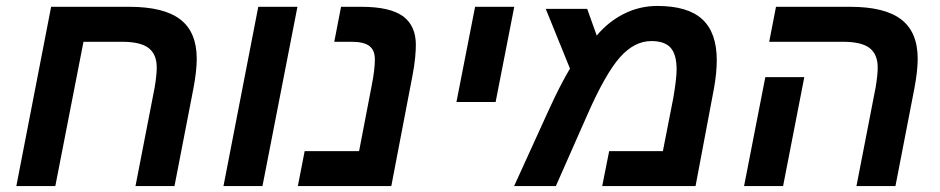

<svg xmlns="http://www.w3.org/2000/svg" viewBox="-20 -629 3177 649"><path d="M262.2 -487.8 167 0H35.2L152.8 -606H417Q534.2 -606 589.6 -563.2Q645 -520.5 645 -430.2Q645 -389.2 633.8 -330.1L569.8 0H438L502.9 -334Q509.8 -376 509.8 -400.9Q509.8 -445.3 482.4 -466.6Q455.1 -487.8 392.1 -487.8Z M985.4 -606 867.2 0H735.4L853 -606Z M1374 -372.1 1302.7 0H986.8L1009.8 -118.2H1193.8L1236.8 -341.8Q1247.1 -394 1247.1 -428.2Q1247.1 -460 1228 -473.9Q1209 -487.8 1168 -487.8H1109.9L1132.8 -606H1202.1Q1298.3 -606 1342.8 -573.7Q1385.7 -541.5 1385.7 -477.1Q1385.7 -460.9 1383.3 -434.3Q1380.9 -407.7 1374 -372.1Z M1718.3 -606 1655.3 -284.2H1522.9L1585.9 -606Z M2201.7 -608.9Q2305.2 -608.9 2354 -563.7Q2402.8 -518.6 2402.8 -425.8Q2402.8 -406.2 2400.6 -381.8Q2398.4 -357.4 2393.1 -328.6L2331.1 0H2015.6L2039.1 -118.2H2220.7L2255.9 -297.9Q2267.1 -363.8 2267.1 -394Q2267.1 -444.3 2247.1 -467.3Q2227.1 -490.2 2181.6 -490.2Q2124.5 -490.2 2075.7 -435.5Q2025.9 -379.4 1963.9 -237.8L1858.9 0H1717.8L1833 -252.9Q1842.8 -274.9 1856.2 -302.5Q1869.6 -330.1 1883.3 -355.7Q1897 -381.3 1906.7 -397L1824.7 -599.1H1964.8L1997.1 -508.8Q2036.1 -555.7 2089.1 -582.3Q2142.1 -608.9 2201.7 -608.9Z M3070.8 -330.1 3006.8 0H2875L2939.9 -334Q2946.8 -376 2946.8 -400.9Q2946.8 -445.3 2919.4 -466.6Q2892.1 -487.8 2829.1 -487.8H2580.1L2603 -606H2854Q2970.7 -606 3026.4 -563.2Q3082 -520.5 3082 -430.2Q3082 -389.2 3070.8 -330.1ZM2698.7 -368.2 2627 0H2495.1L2566.9 -368.2Z"/></svg>

Font: Arimo
Style: Italic
Weight: 400
Italic angle: -12°
Designer: Steve Matteson
Foundry: Monotype Imaging Inc.
Version: Version 1.33